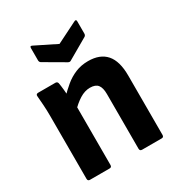

<svg xmlns="http://www.w3.org/2000/svg" viewBox="-169 -823 872 936"><g transform="rotate(-30 267.5 -354.5)"><path d="M359 0Q346 0 346 -13V-321Q346 -356 333 -372.5Q320 -389 289 -389Q260 -389 231 -371Q202 -353 173 -322L162 -407Q188 -434 215 -456.5Q242 -479 274.5 -492.5Q307 -506 346 -506Q413 -506 447 -467Q481 -428 481 -347V-13Q481 0 469 0ZM65 0Q53 0 53 -13V-367Q53 -398 51 -428Q49 -458 47 -480Q45 -494 59 -494H156Q166 -494 169 -484Q172 -468 174.5 -444Q177 -420 178 -400L188 -355V-13Q188 0 176 0ZM259 -550 144 -617Q137 -622 137 -631V-700Q137 -707 140.5 -708.5Q144 -710 151 -706L268 -648L384 -706Q398 -714 398 -700V-631Q398 -622 391 -617L275 -550Q268 -545 259 -550Z"/></g></svg>

Font: Sofia Sans Semi Condensed ExtraBold
Style: Regular
Weight: 800
Designer: Botio Nikoltchev, Ani Petrova
Foundry: lettersoup
Version: Version 4.100